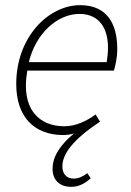

<svg xmlns="http://www.w3.org/2000/svg" viewBox="-20 -512 510 745"><path d="M256 213C284 213 307 202 332 180L319 160C298 175 284 181 265 181C239 181 222 163 222 134C222 85 263 30 368 -40L351 -68C316 -42 273 -22 230 -22C134 -22 59 -86 86 -238H422C428 -258 435 -288 435 -322C435 -420 395 -492 291 -492C168 -492 43 -368 43 -186C43 -57 114 12 226 12C238 12 253 10 267 6C215 49 184 94 184 143C184 190 215 213 256 213ZM92 -271C118 -381 202 -458 288 -458C371 -458 399 -394 399 -328C399 -307 397 -290 394 -271Z"/></svg>

Font: Source Sans Pro Light
Style: Italic
Weight: 300
Italic angle: -11°
Designer: Paul D. Hunt
Foundry: Adobe Systems Incorporated
Version: Version 3.006;hotconv 1.0.111;makeotfexe 2.5.65597